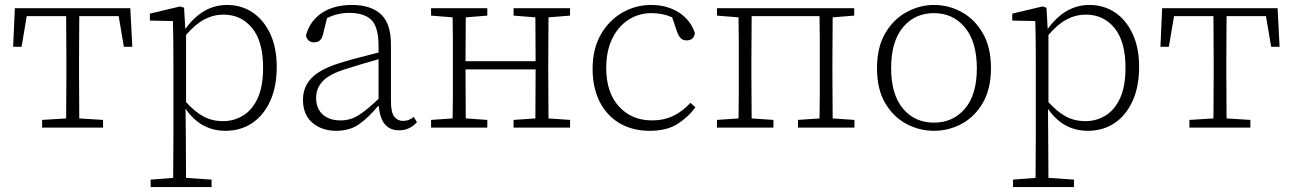

<svg xmlns="http://www.w3.org/2000/svg" viewBox="-20 -515 5218 775"><path d="M33 -326 40 -482H506L514 -326H480L459 -450H300Q300 -410 299.5 -359.5Q299 -309 299 -268V-214Q299 -174 299.5 -126Q300 -78 300 -37L396 -31V0H150V-31L247 -37Q247 -78 247.5 -126Q248 -174 248 -214V-268Q248 -309 247.5 -359.5Q247 -410 247 -450H88L67 -326Z M882 -456Q842 -456 805.5 -437Q769 -418 731 -374V-103Q767 -63 802 -44.5Q837 -26 880 -26Q925 -26 962 -49Q999 -72 1020.5 -119.5Q1042 -167 1042 -242Q1042 -348 997.5 -402Q953 -456 882 -456ZM890 13Q841 13 801 -8.5Q761 -30 729 -76L730 28Q730 68 730.5 115Q731 162 731 203L834 210V240H588V210L679 203Q679 162 679.5 114.5Q680 67 680 26V-262Q680 -309 679.5 -350.5Q679 -392 678 -430L585 -432V-460L707 -489L723 -484L728 -398Q798 -495 896 -495Q955 -495 1000 -464.5Q1045 -434 1071 -378Q1097 -322 1097 -245Q1097 -165 1070.5 -107Q1044 -49 997.5 -18Q951 13 890 13Z M1591 11Q1517 11 1509 -87H1506Q1468 -41 1430 -14Q1392 13 1337 13Q1279 13 1241 -19.5Q1203 -52 1203 -112Q1203 -166 1239.5 -202Q1276 -238 1356 -262Q1394 -274 1432.5 -283.5Q1471 -293 1508 -303V-329Q1508 -406 1479 -434.5Q1450 -463 1390 -463Q1342 -463 1300 -442L1284 -377Q1277 -344 1248 -344Q1234 -344 1225.5 -352Q1217 -360 1215 -372Q1231 -431 1279.5 -463Q1328 -495 1400 -495Q1477 -495 1517.5 -457.5Q1558 -420 1558 -336V-108Q1558 -61 1571.5 -44Q1585 -27 1607 -27Q1631 -27 1650 -43L1663 -22Q1650 -7 1632 2Q1614 11 1591 11ZM1256 -120Q1256 -77 1282.5 -53Q1309 -29 1355 -29Q1395 -29 1428.5 -50.5Q1462 -72 1508 -116V-276Q1473 -266 1437.5 -255.5Q1402 -245 1368 -234Q1307 -214 1281.5 -186Q1256 -158 1256 -120Z M2053 -452V-482H2281V-452L2194 -445Q2194 -405 2193.5 -356.5Q2193 -308 2193 -268V-214Q2193 -174 2193.5 -126Q2194 -78 2194 -37L2281 -31V0H2053V-31L2141 -37Q2141 -78 2141.5 -130.5Q2142 -183 2142 -235H1859Q1859 -180 1859.5 -128.5Q1860 -77 1860 -37L1947 -31V0H1720V-31L1807 -37Q1808 -78 1808 -126Q1808 -174 1808 -214V-268Q1808 -308 1808 -356.5Q1808 -405 1807 -445L1720 -452V-482H1947V-452L1860 -445Q1860 -406 1859.5 -358.5Q1859 -311 1859 -268H2142Q2142 -311 2141.5 -358.5Q2141 -406 2141 -445Z M2603 13Q2533 13 2481 -17.5Q2429 -48 2400.5 -104.5Q2372 -161 2372 -237Q2372 -317 2404.5 -374.5Q2437 -432 2491 -463.5Q2545 -495 2608 -495Q2673 -495 2720.5 -464.5Q2768 -434 2785 -381Q2780 -352 2752 -352Q2736 -352 2727.5 -361Q2719 -370 2714 -384L2693 -445Q2656 -462 2610 -462Q2558 -462 2516.5 -435Q2475 -408 2451 -358.5Q2427 -309 2427 -241Q2427 -141 2478.5 -85Q2530 -29 2612 -29Q2660 -29 2698 -47.5Q2736 -66 2767 -100L2787 -82Q2758 -42 2714.5 -14.5Q2671 13 2603 13Z M2874 0V-31L2961 -37Q2962 -78 2962 -126Q2962 -174 2962 -214V-268Q2962 -308 2962 -356.5Q2962 -405 2961 -445L2874 -452V-482H3428V-452L3341 -445Q3341 -405 3340.5 -356.5Q3340 -308 3340 -268V-214Q3340 -174 3340.5 -126Q3341 -78 3341 -37L3429 -31V0H3201V-31L3288 -37Q3289 -78 3289 -126Q3289 -174 3289 -214V-268Q3289 -309 3289 -359.5Q3289 -410 3288 -450H3014Q3014 -410 3013.5 -359.5Q3013 -309 3013 -268V-214Q3013 -174 3013.5 -126Q3014 -78 3014 -37L3102 -31V0Z M3750 13Q3691 13 3638.5 -15Q3586 -43 3553 -99Q3520 -155 3520 -239Q3520 -324 3553 -380.5Q3586 -437 3639 -466Q3692 -495 3750 -495Q3809 -495 3861.5 -466.5Q3914 -438 3947 -381Q3980 -324 3980 -240Q3980 -156 3947 -99.5Q3914 -43 3861.5 -15Q3809 13 3750 13ZM3750 -20Q3827 -20 3875 -76.5Q3923 -133 3923 -239Q3923 -346 3875 -404Q3827 -462 3750 -462Q3672 -462 3624.5 -404.5Q3577 -347 3577 -240Q3577 -134 3624.5 -77Q3672 -20 3750 -20Z M4363 -456Q4323 -456 4286.5 -437Q4250 -418 4212 -374V-103Q4248 -63 4283 -44.5Q4318 -26 4361 -26Q4406 -26 4443 -49Q4480 -72 4501.5 -119.5Q4523 -167 4523 -242Q4523 -348 4478.5 -402Q4434 -456 4363 -456ZM4371 13Q4322 13 4282 -8.5Q4242 -30 4210 -76L4211 28Q4211 68 4211.5 115Q4212 162 4212 203L4315 210V240H4069V210L4160 203Q4160 162 4160.5 114.5Q4161 67 4161 26V-262Q4161 -309 4160.5 -350.5Q4160 -392 4159 -430L4066 -432V-460L4188 -489L4204 -484L4209 -398Q4279 -495 4377 -495Q4436 -495 4481 -464.5Q4526 -434 4552 -378Q4578 -322 4578 -245Q4578 -165 4551.5 -107Q4525 -49 4478.5 -18Q4432 13 4371 13Z M4664 -326 4671 -482H5137L5145 -326H5111L5090 -450H4931Q4931 -410 4930.5 -359.5Q4930 -309 4930 -268V-214Q4930 -174 4930.5 -126Q4931 -78 4931 -37L5027 -31V0H4781V-31L4878 -37Q4878 -78 4878.5 -126Q4879 -174 4879 -214V-268Q4879 -309 4878.5 -359.5Q4878 -410 4878 -450H4719L4698 -326Z"/></svg>

Font: Source Serif 4 SmText Light
Style: Regular
Weight: 300
Designer: Frank Grießhammer
Foundry: Adobe
Version: Version 4.005;hotconv 1.1.0;makeotfexe 2.6.0